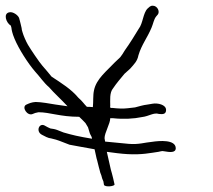

<svg xmlns="http://www.w3.org/2000/svg" viewBox="-103 -656 748 674"><path d="M-10 -289C-29 -281 -7 -247 12 -256C18 -259 22 -260 32 -262C72 -262 108 -246 175 -246C181 -240 192 -230 197 -224L206 -209L212 -189C214 -183 218 -178 219 -174L220 -169C172 -177 151 -182 120 -191L97 -200C89 -203 81 -204 74 -205C68 -207 62 -211 56 -214C35 -228 21 -195 44 -183C54 -178 65 -171 77 -170C101 -165 116 -157 141 -148C159 -144 198 -138 229 -132L236 -100C238 -94 239 -89 240 -85L244 -69C246 -63 247 -57 249 -50C252 -43 254 -37 255 -32C256 -27 259 -23 260 -19L262 -7C266 2 301 -2 299 -9L294 -31C291 -42 289 -52 286 -61L272 -123C293 -120 324 -116 344 -115C394 -112 425 -119 453 -123L462 -125C465 -126 469 -126 473 -125C491 -122 514 -118 514 -136C513 -167 456 -162 430 -158C406 -156 384 -148 349 -151C325 -153 290 -157 266 -159L264 -171C264 -190 284 -222 284 -241H294C330 -237 367 -239 395 -245C421 -248 436 -262 455 -256C470 -254 480 -256 480 -270C480 -289 450 -295 433 -292L415 -289C398 -287 387 -283 371 -279L345 -276C328 -274 311 -275 293 -277H285C284 -280 283 -282 284 -284C284 -304 281 -331 294 -346C306 -364 320 -380 334 -397L354 -415C368 -431 379 -441 383 -462C394 -499 414 -523 429 -559C435 -573 437 -588 445 -598L451 -605C459 -615 450 -636 433 -636C424 -636 420 -630 415 -626C399 -610 399 -574 384 -555C370 -532 355 -507 335 -479C329 -469 324 -461 319 -455L300 -437C272 -407 235 -379 227 -339C223 -322 225 -298 223 -280C215 -281 207 -281 202 -281C191 -292 187 -300 172 -313C147 -343 113 -364 78 -387C68 -399 57 -413 46 -425C36 -436 3 -485 -5 -499C-12 -511 -21 -532 -24 -543C-25 -547 -27 -552 -27 -557L-31 -574C-33 -581 -34 -587 -36 -593C-40 -603 -57 -615 -69 -613C-93 -610 -82 -576 -65 -566L-63 -559C-63 -554 -61 -548 -60 -543C-59 -538 -56 -530 -52 -520C-37 -484 -5 -434 20 -405C36 -388 51 -365 69 -350C87 -329 111 -308 134 -283L92 -289C74 -292 41 -298 22 -298C7 -297 -1 -293 -10 -289Z"/></svg>

Font: Stray Cat
Style: SuExtOpObl
Weight: 400
Version: Version 1.0